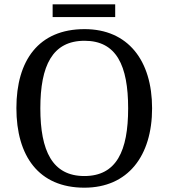

<svg xmlns="http://www.w3.org/2000/svg" viewBox="-20 -860 782 890"><path d="M224 -781H514V-840H224ZM371 10C573 10 685 -137 685 -358C685 -580 573 -725 372 -725C159 -725 56 -580 56 -359C56 -137 159 10 371 10ZM371 -44C223 -44 167 -160 167 -358C167 -556 223 -671 372 -671C520 -671 574 -556 574 -358C574 -160 520 -44 371 -44Z"/></svg>

Font: Noto Serif
Style: Regular
Weight: 400
Designer: Monotype Design Team
Foundry: Monotype Imaging Inc.
Version: Version 2.015